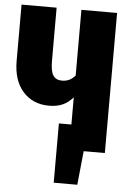

<svg xmlns="http://www.w3.org/2000/svg" viewBox="-58 -738 639 949"><g transform="rotate(5 261.0 -263.5)"><path d="M484 -695V0H379L362 168H245V-126H307V-261Q284 -234 255.5 -221.5Q227 -209 188 -209Q108 -209 59 -264Q10 -319 10 -416V-695H184V-432Q184 -379 198 -358.5Q212 -338 242 -338Q281 -338 307 -369V-695Z"/></g></svg>

Font: Fira Sans Compressed ExtraBold
Style: Regular
Weight: 800
Width: 1
Designer: bBox Type GmbH & Carrois Corporate GbR & Edenspiekermann AG
Foundry: bBox Type GmbH & Carrois Corporate GbR & Edenspiekermann AG
Version: Version 4.301